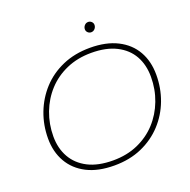

<svg xmlns="http://www.w3.org/2000/svg" viewBox="-147 -995 1131 1142"><g transform="rotate(-20 418.5 -424.0)"><path d="M387 4Q284 4 213.5 -32Q143 -68 106 -132.5Q69 -197 69 -281Q69 -366 98 -442Q127 -518 181 -577Q235 -636 312.5 -670Q390 -704 487 -704Q589 -704 660 -668Q731 -632 767.5 -568Q804 -504 804 -419Q804 -334 775.5 -258Q747 -182 692.5 -123Q638 -64 561 -30Q484 4 387 4ZM390 -27Q477 -27 547 -58Q617 -89 666.5 -143Q716 -197 743 -268Q770 -339 770 -418Q770 -494 738 -551Q706 -608 642 -640.5Q578 -673 484 -673Q397 -673 326.5 -642Q256 -611 206.5 -557Q157 -503 130 -432Q103 -361 103 -282Q103 -207 135.5 -149.5Q168 -92 231.5 -59.5Q295 -27 390 -27ZM527 -788Q515 -788 506 -796.5Q497 -805 497 -817Q497 -831 506.5 -841.5Q516 -852 530 -852Q542 -852 551 -843.5Q560 -835 560 -823Q560 -809 550.5 -798.5Q541 -788 527 -788Z"/></g></svg>

Font: Montserrat Thin ExtraLight
Style: Italic
Weight: 250
Italic angle: -11.3°
Version: Version 9.000